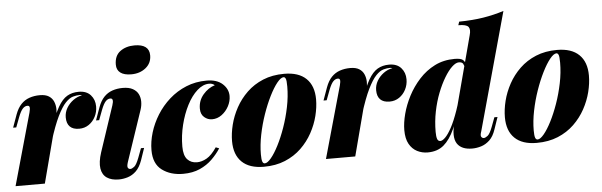

<svg xmlns="http://www.w3.org/2000/svg" viewBox="-50 -969 3625 1156"><g transform="rotate(-5 1762.5 -390.5)"><path d="M180 0H3L125 -434Q131 -457 129 -466.5Q127 -476 116 -476Q101 -476 88 -462.5Q75 -449 61 -413L38 -352H19L47 -430Q61 -468 82.5 -490.5Q104 -513 133 -523Q162 -533 196 -533Q230 -533 250 -520.5Q270 -508 279 -487Q288 -466 288.5 -441.5Q289 -417 283 -393ZM435 -513Q416 -513 394.5 -507Q373 -501 349.5 -476.5Q326 -452 299.5 -398Q273 -344 243 -248Q213 -152 180 -3L201 -143Q231 -260 256 -335.5Q281 -411 306 -454.5Q331 -498 361 -515.5Q391 -533 431 -533Q478 -533 503 -505Q528 -477 528 -436Q528 -403 513.5 -374.5Q499 -346 473.5 -328.5Q448 -311 415 -311Q378 -311 359 -330Q340 -349 340 -386Q340 -416 355 -442Q370 -468 395 -486.5Q420 -505 449 -510Q446 -511 442.5 -512Q439 -513 435 -513Z M668 -676Q668 -730 703 -756Q738 -782 790 -782Q834 -782 856.5 -765Q879 -748 879 -714Q879 -667 843.5 -638.5Q808 -610 756 -610Q713 -610 690.5 -627Q668 -644 668 -676ZM626 -434Q640 -476 617 -476Q602 -476 589 -462.5Q576 -449 562 -413L539 -352H520L548 -430Q562 -468 583.5 -490.5Q605 -513 634 -523Q663 -533 697 -533Q735 -533 758 -520Q781 -507 791 -486.5Q801 -466 801 -441.5Q801 -417 793 -393L689 -85Q681 -60 686 -51.5Q691 -43 701 -43Q710 -43 724 -53.5Q738 -64 754 -106L775 -162H794L769 -89Q754 -47 731 -25Q708 -3 680.5 5.5Q653 14 626 14Q582 14 554.5 -4.5Q527 -23 521 -61.5Q515 -100 534 -158Z M1217 -513Q1180 -513 1145 -481.5Q1110 -450 1083 -397.5Q1056 -345 1040 -280.5Q1024 -216 1024 -150Q1024 -96 1046 -72Q1068 -48 1104 -48Q1133 -48 1163 -65Q1193 -82 1224 -128L1244 -120Q1223 -87 1191.5 -56Q1160 -25 1116.5 -5.5Q1073 14 1015 14Q939 14 888 -24Q837 -62 837 -144Q837 -196 853.5 -250.5Q870 -305 901.5 -355.5Q933 -406 978 -446Q1023 -486 1080 -509.5Q1137 -533 1204 -533Q1266 -533 1300 -502Q1334 -471 1334 -429Q1334 -397 1318 -367Q1302 -337 1275.5 -317.5Q1249 -298 1217 -298Q1191 -298 1170 -316Q1149 -334 1149 -368Q1149 -417 1180 -453Q1211 -489 1251 -501Q1244 -507 1236 -510Q1228 -513 1217 -513Z M1668 -513Q1651 -513 1628 -484.5Q1605 -456 1581 -408Q1557 -360 1536.5 -301Q1516 -242 1503.5 -180Q1491 -118 1491 -62Q1491 -31 1495.5 -18.5Q1500 -6 1510 -6Q1526 -6 1548.5 -33Q1571 -60 1594.5 -106Q1618 -152 1638.5 -210Q1659 -268 1672 -331.5Q1685 -395 1685 -455Q1685 -493 1680 -503Q1675 -513 1668 -513ZM1325 -156Q1325 -203 1338 -255Q1351 -307 1378 -356.5Q1405 -406 1446.5 -446Q1488 -486 1544.5 -509.5Q1601 -533 1673 -533Q1760 -533 1805.5 -489Q1851 -445 1851 -363Q1851 -316 1838 -264Q1825 -212 1798 -162.5Q1771 -113 1729.5 -73Q1688 -33 1631.5 -9.5Q1575 14 1503 14Q1416 14 1370.5 -30Q1325 -74 1325 -156Z M2056 0H1879L2001 -434Q2007 -457 2005 -466.5Q2003 -476 1992 -476Q1977 -476 1964 -462.5Q1951 -449 1937 -413L1914 -352H1895L1923 -430Q1937 -468 1958.5 -490.5Q1980 -513 2009 -523Q2038 -533 2072 -533Q2106 -533 2126 -520.5Q2146 -508 2155 -487Q2164 -466 2164.5 -441.5Q2165 -417 2159 -393ZM2311 -513Q2292 -513 2270.5 -507Q2249 -501 2225.5 -476.5Q2202 -452 2175.5 -398Q2149 -344 2119 -248Q2089 -152 2056 -3L2077 -143Q2107 -260 2132 -335.5Q2157 -411 2182 -454.5Q2207 -498 2237 -515.5Q2267 -533 2307 -533Q2354 -533 2379 -505Q2404 -477 2404 -436Q2404 -403 2389.5 -374.5Q2375 -346 2349.5 -328.5Q2324 -311 2291 -311Q2254 -311 2235 -330Q2216 -349 2216 -386Q2216 -416 2231 -442Q2246 -468 2271 -486.5Q2296 -505 2325 -510Q2322 -511 2318.5 -512Q2315 -513 2311 -513Z M2825 -85Q2816 -60 2822 -51.5Q2828 -43 2837 -43Q2846 -43 2860 -53.5Q2874 -64 2890 -106L2911 -162H2930L2905 -89Q2891 -47 2867.5 -25Q2844 -3 2816.5 5.5Q2789 14 2762 14Q2698 14 2672 -24Q2658 -45 2657.5 -78.5Q2657 -112 2671 -158L2806 -667Q2816 -701 2804 -717Q2792 -733 2743 -733L2750 -754Q2832 -755 2897 -765.5Q2962 -776 3021 -795ZM2575 -48Q2587 -48 2604.5 -65Q2622 -82 2643 -120.5Q2664 -159 2686 -222Q2708 -285 2729 -376L2714 -268Q2685 -176 2656.5 -113Q2628 -50 2590 -18Q2552 14 2493 14Q2459 14 2429.5 -1Q2400 -16 2382 -48Q2364 -80 2364 -132Q2364 -176 2378 -229.5Q2392 -283 2419.5 -336Q2447 -389 2488 -434Q2529 -479 2582.5 -506Q2636 -533 2703 -533Q2742 -533 2754.5 -520.5Q2767 -508 2770 -488L2762 -468Q2758 -488 2752 -499Q2746 -510 2726 -510Q2708 -510 2685 -488.5Q2662 -467 2638.5 -428Q2615 -389 2595 -338Q2575 -287 2563 -227.5Q2551 -168 2551 -105Q2551 -77 2556 -62.5Q2561 -48 2575 -48Z M3317 -513Q3300 -513 3277 -484.5Q3254 -456 3230 -408Q3206 -360 3185.5 -301Q3165 -242 3152.5 -180Q3140 -118 3140 -62Q3140 -31 3144.5 -18.5Q3149 -6 3159 -6Q3175 -6 3197.5 -33Q3220 -60 3243.5 -106Q3267 -152 3287.5 -210Q3308 -268 3321 -331.5Q3334 -395 3334 -455Q3334 -493 3329 -503Q3324 -513 3317 -513ZM2974 -156Q2974 -203 2987 -255Q3000 -307 3027 -356.5Q3054 -406 3095.5 -446Q3137 -486 3193.5 -509.5Q3250 -533 3322 -533Q3409 -533 3454.5 -489Q3500 -445 3500 -363Q3500 -316 3487 -264Q3474 -212 3447 -162.5Q3420 -113 3378.5 -73Q3337 -33 3280.5 -9.5Q3224 14 3152 14Q3065 14 3019.5 -30Q2974 -74 2974 -156Z"/></g></svg>

Font: Playfair Display Black
Style: Italic
Weight: 900
Italic angle: -14°
Designer: Claus Eggers Sørensen
Foundry: Claus Eggers Sørensen
Version: Version 1.203